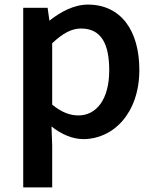

<svg xmlns="http://www.w3.org/2000/svg" viewBox="-20 -588 670 835"><path d="M187 -554H81V227H207V45L204 -38C248 -3 296 17 343 17C471 17 586 -94 586 -284C586 -455 506 -568 362 -568C301 -568 241 -535 195 -498ZM207 -133V-400C254 -444 292 -464 332 -464C420 -464 455 -398 455 -282C455 -154 398 -86 321 -86C287 -86 249 -98 207 -133Z"/></svg>

Font: Bithumb Trading Sans Semibold
Style: Regular
Weight: 600
Designer: HamHyungwon
Foundry: Bithumb
Version: Version 1.100;Glyphs 3.1.2 (3151)